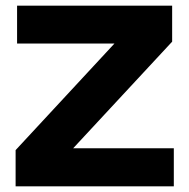

<svg xmlns="http://www.w3.org/2000/svg" viewBox="-20 -659 670 679"><path d="M594.7 -134.7V0H35.2V-128.1L384.7 -505H40.4V-639H588.8V-511.7L238.8 -134.7Z"/></svg>

Font: Anek Gurmukhi Medium SemiExpanded
Style: Regular
Weight: 500
Width: 6
Version: Version 1.003